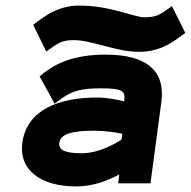

<svg xmlns="http://www.w3.org/2000/svg" viewBox="-20 -658 685 689"><path d="M265 -638C200 -638 157 -612 118 -583L99 -569L146 -473L170 -490C192 -506 209 -514 245 -514C311 -514 396 -472 479 -472C544 -472 587 -497 626 -526L645 -540L597 -636L573 -619C551 -603 534 -596 498 -596C461 -596 376 -638 265 -638ZM122 -384 176 -286 203 -306C244 -334 276 -341 343 -341C415 -341 431 -333 426 -299V-294C403 -300 367 -308 328 -308C193 -308 76 -265 60 -145C47 -49 125 11 253 11C315 11 367 -10 408 -32L404 0H520L559 -292C574 -404 506 -462 359 -462C258 -462 191 -437 141 -399ZM193 -146C197 -177 238 -189 317 -189C355 -189 396 -183 419 -178L416 -157C395 -143 335 -108 273 -108C213 -108 189 -120 193 -146Z"/></svg>

Font: Charger
Style: HemiRT
Weight: 900
Designer: Jasper
Foundry: Cannot Into Space Fonts
Version: Version 0.99